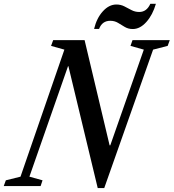

<svg xmlns="http://www.w3.org/2000/svg" viewBox="-72 -971 906 1002"><path d="M438 10.5 285 -625.5H283L81.5 -49L150 -30L140 0H-52.5L-41.5 -30L35 -49L264 -712L194.5 -731.5L205.5 -761.5H369.5L500 -212.5H503.5L678.5 -712L609 -731.5L619.5 -761.5H814L803 -731.5L727 -712L472 10.5ZM621 -819.5Q597.5 -819.5 579.5 -830.2Q561.5 -841 543.8 -851.8Q526 -862.5 503.5 -862.5Q461 -862.5 445 -820H419Q432.5 -876.5 464.8 -912Q497 -947.5 535.5 -947.5Q558 -947.5 577 -937.8Q596 -928 614.5 -918.2Q633 -908.5 654.5 -908.5Q693.5 -908.5 712.5 -951H741.5Q725 -893.5 692 -856.5Q659 -819.5 621 -819.5Z"/></svg>

Font: Libre Caslon Condensed SemiBold Italic
Style: Regular
Weight: 600
Italic angle: -22.583°
Designer: Pablo Impallari, Rodrigo Fuenzalida, Katja Schimmel, Ertekin Erdin
Foundry: Pablo Impallari, Rodrigo Fuenzalida
Version: Version 2.000; ttfautohint (v1.8.4.7-5d5b);gftools[0.9.33]